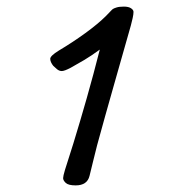

<svg xmlns="http://www.w3.org/2000/svg" viewBox="-20 -552 510 581"><path d="M251 -20Q256 -42 262 -65Q268 -88 274 -113Q298 -201 324 -292Q350 -383 376 -475Q379 -486 381.5 -497.5Q384 -509 384 -516Q384 -522 376.5 -527Q369 -532 355 -532Q341 -532 333 -529.5Q325 -527 322 -525Q320 -524 314.5 -518Q309 -512 301 -504Q277 -480 238.5 -452Q200 -424 158 -399Q132 -383 132 -374Q132 -369 134.5 -363.5Q137 -358 141 -353Q145 -349 152 -343Q159 -337 167 -337Q175 -337 194 -347Q214 -358 235 -370.5Q256 -383 282 -402Q263 -327 242.5 -255Q222 -183 202 -118Q197 -101 189.5 -78.5Q182 -56 176.5 -37.5Q171 -19 171 -13Q171 -6 179 1.5Q187 9 209 9Q244 9 251 -20Z"/></svg>

Font: Lisu Bosa Light
Style: Italic
Weight: 300
Italic angle: -19°
Designer: David Morse, Annie Olsen, Victor Gaultney, Frank Grießhammer (Latin)
Foundry: SIL International
Version: Version 2.000